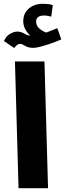

<svg xmlns="http://www.w3.org/2000/svg" viewBox="-20 -995 344 1015"><path d="M78 0 59 -670H215L234 0ZM55 -741 1 -778Q12 -804 33 -816Q54 -828 71 -828Q91 -828 108.5 -817.5Q126 -807 138 -807Q140 -807 140 -807Q124 -821 113.5 -840.5Q103 -860 103 -883Q103 -925 132.5 -950Q162 -975 208 -975Q221 -975 234.5 -973.5Q248 -972 259 -968L251 -907Q242 -909 233 -911Q224 -913 214 -913Q171 -913 171 -881Q171 -858 189.5 -843Q208 -828 225 -823Q242 -829 255.5 -835Q269 -841 283 -846L304 -787Q296 -783 277.5 -775.5Q259 -768 236 -760.5Q213 -753 191.5 -747.5Q170 -742 156 -742Q130 -742 113 -752.5Q96 -763 86 -763Q77 -763 70 -757Q63 -751 55 -741Z"/></svg>

Font: Noto Sans Arabic Cond ExtBd
Style: Regular
Weight: 800
Width: 3
Designer: Monotype Design Team, Nadine Chahine, Nizar Qandah and Khaled Hosny
Foundry: Monotype Imaging Inc.
Version: Version 2.012; ttfautohint (v1.8.4.7-5d5b)